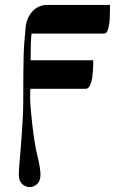

<svg xmlns="http://www.w3.org/2000/svg" viewBox="-20 -476 500 778"><path d="M425.8 -456.1Q425.8 -440.4 425.5 -431.6Q425.3 -422.9 424.8 -406.7Q424.3 -390.6 422.9 -380.9Q421.4 -371.1 418.7 -360.6Q416 -350.1 411.9 -345Q407.7 -339.8 401.9 -339.8H107.9Q104 -313 104 -231.9H357.9Q357.9 -116.2 327.1 -116.2H103Q102.1 -105 102.1 -80.1Q102.1 -49.3 110.8 28.3Q119.6 106 130.9 151.9Q144 206.1 144 231.9Q144 256.8 130.6 269.5Q117.2 282.2 100.1 282.2Q83 282.2 69.6 269.5Q56.2 256.8 56.2 231.9Q56.2 209 63 137.2Q74.2 -3.4 74.2 -62Q74.2 -189.5 75.7 -245.1Q77.1 -300.8 84 -366.2Q87.9 -404.3 111.8 -430.2Q135.7 -456.1 171.9 -456.1Z"/></svg>

Font: Flanker Steampunk
Style: Bold
Weight: 700
Designer: Alexey Kryukov, Leonardo Di Lena
Foundry: Alexey Kryukov, Leonardo Di Lena
Version: 1.210